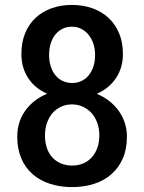

<svg xmlns="http://www.w3.org/2000/svg" viewBox="-20 -741 579 771"><path d="M361.8 -520.5Q361.8 -544.4 355 -565.2Q348.1 -585.9 335.9 -601.1Q323.7 -616.2 306.6 -625Q289.6 -633.8 269 -633.8Q248 -633.8 231.2 -625.5Q214.4 -617.2 202.4 -602.3Q190.4 -587.4 183.8 -566.7Q177.2 -545.9 177.2 -520.5Q177.2 -495.1 183.8 -474.4Q190.4 -453.6 202.6 -438.7Q214.8 -423.8 231.9 -415.8Q249 -407.7 270 -407.7Q290.5 -407.7 307.4 -415.8Q324.2 -423.8 336.2 -438.5Q348.1 -453.1 355 -473.9Q361.8 -494.6 361.8 -520.5ZM378.9 -197.3Q378.9 -224.6 370.6 -247.6Q362.3 -270.5 347.7 -286.9Q333 -303.2 312.7 -312.5Q292.5 -321.8 269 -321.8Q245.1 -321.8 225.1 -312.5Q205.1 -303.2 190.9 -286.9Q176.8 -270.5 168.7 -247.6Q160.6 -224.6 160.6 -197.3Q160.6 -168.5 168.5 -146Q176.3 -123.5 190.7 -108.2Q205.1 -92.8 225.3 -84.5Q245.6 -76.2 270 -76.2Q293.5 -76.2 313.5 -84.5Q333.5 -92.8 347.9 -108.4Q362.3 -124 370.6 -146.5Q378.9 -168.9 378.9 -197.3ZM473.6 -524.4Q473.6 -468.8 445.6 -427.2Q417.5 -385.7 368.7 -364.3Q396 -353 418.2 -335.7Q440.4 -318.4 456.3 -296.4Q472.2 -274.4 481 -248Q489.7 -221.7 489.7 -192.4Q489.7 -142.6 473.1 -104.7Q456.5 -66.9 427.2 -41.3Q397.9 -15.6 357.7 -2.7Q317.4 10.3 270 10.3Q221.2 10.3 180.7 -2.9Q140.1 -16.1 110.8 -41.7Q81.5 -67.4 65.4 -105.2Q49.3 -143.1 49.3 -192.4Q49.3 -251.5 81.3 -296.4Q113.3 -341.3 169.4 -364.7Q120.1 -386.2 93 -427.7Q65.9 -469.2 65.9 -524.4Q65.9 -571.3 81.1 -607.9Q96.2 -644.5 123.3 -669.7Q150.4 -694.8 187.5 -708Q224.6 -721.2 269 -721.2Q313.5 -721.2 351.1 -707.8Q388.7 -694.3 415.8 -669.2Q442.9 -644 458.3 -607.4Q473.6 -570.8 473.6 -524.4Z"/></svg>

Font: Ufes Sans Medium
Style: Regular
Weight: 500
Designer: Ricardo Esteves & Filipe Motta
Foundry: ProDesignUfes - Ricardo Esteves, Filipe Motta (This is a derivative work, based on Roboto family, by Christian Robertson
Version: Version 2.0